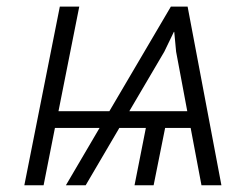

<svg xmlns="http://www.w3.org/2000/svg" viewBox="-20 -548 745 568"><path d="M635 0H576L544 -169.5H468.5L434.5 0H378L411.5 -169.5H333L233.5 0H175L274.5 -169.5H142.5L109 0H52L157 -528.5H214.5L153 -219H303.5L485.5 -528.5H535ZM534 -219 501 -395 495.5 -453.5 494.5 -454 466 -395 362.5 -219Z"/></svg>

Font: Roberto Sans Light
Style: Italic
Weight: 300
Italic angle: -11°
Designer: Google
Version: Version 1.00;June 11, 2020;FontCreator 12.0.0.2522 64-bit; t